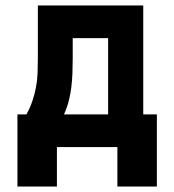

<svg xmlns="http://www.w3.org/2000/svg" viewBox="-20 -540 640 705"><path d="M44 145V-120H77Q90 -143 98.5 -168Q107 -193 112 -219Q117 -245 118 -271.5Q119 -298 119 -325V-520H506V-120H556V145H411V0H189V145ZM377 -120V-400H247V-325Q247 -299 246 -272.5Q245 -246 242 -220.5Q239 -195 232.5 -169.5Q226 -144 215 -120Z"/></svg>

Font: Iosevka Heavy Extended
Style: Regular
Weight: 900
Width: 7
Monospace: yes
Designer: Belleve Invis
Foundry: Belleve Invis
Version: Version 32.5.0; ttfautohint (v1.8.4)